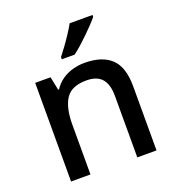

<svg xmlns="http://www.w3.org/2000/svg" viewBox="-138 -876 902 986"><g transform="rotate(-20 313.5 -383.0)"><path d="M355 -549Q450 -549 499.5 -502.5Q549 -456 549 -351V0H444V-336Q444 -399 417 -430Q390 -461 333 -461Q251 -461 219.5 -412.5Q188 -364 188 -272V0H82V-539H166L181 -466H186Q204 -494 230.5 -512.5Q257 -531 289 -540Q321 -549 355 -549ZM478 -756Q467 -742 448 -722Q429 -702 407 -680.5Q385 -659 363 -639.5Q341 -620 322 -606H252V-618Q267 -637 286 -663Q305 -689 323 -716.5Q341 -744 353 -766H478Z"/></g></svg>

Font: Noto Sans Khmer Medium
Style: Regular
Weight: 500
Version: Version 2.003